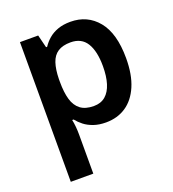

<svg xmlns="http://www.w3.org/2000/svg" viewBox="-142 -661 910 1010"><g transform="rotate(-20 313.0 -156.0)"><path d="M366 -552Q461 -552 519 -481.5Q577 -411 577 -272Q577 -180 550 -117Q523 -54 475 -22Q427 10 363 10Q324 10 294 -0.5Q264 -11 243 -27.5Q222 -44 207 -63H199Q203 -45 205 -22.5Q207 0 207 20V240H81V-542H183L201 -470H207Q222 -493 243.5 -511.5Q265 -530 295.5 -541Q326 -552 366 -552ZM330 -450Q286 -450 259 -432.5Q232 -415 220 -379Q208 -343 207 -289V-273Q207 -215 218.5 -175Q230 -135 257.5 -114Q285 -93 332 -93Q372 -93 397.5 -115Q423 -137 435.5 -177.5Q448 -218 448 -274Q448 -358 419.5 -404Q391 -450 330 -450Z"/></g></svg>

Font: Noto Sans Armenian SemiBold
Style: Regular
Weight: 600
Designer: Monotype Design Team
Foundry: Monotype Imaging Inc.
Version: Version 2.007